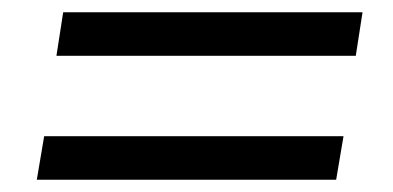

<svg xmlns="http://www.w3.org/2000/svg" viewBox="-20 -443 640 313"><path d="M72 -352 83 -423H571L560 -352ZM40 -150 52 -221H540L528 -150Z"/></svg>

Font: Nunito Sans 7pt Medium
Style: Italic
Weight: 500
Italic angle: -9°
Designer: Vernon Adams
Foundry: Vernon Adams
Version: Version 3.101;gftools[0.9.27]